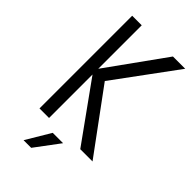

<svg xmlns="http://www.w3.org/2000/svg" viewBox="-261 -751 996 996"><g transform="rotate(45 237.0 -252.5)"><path d="M75 0V-680H145V-361L374 -680H464L214 -340L464 0H374L145 -319V0ZM133 175 213 41H289L189 175Z"/></g></svg>

Font: Teachers
Style: Regular
Weight: 400
Designer: Alfredo Marco Pradil, Chank Diesel
Version: Version 1.001